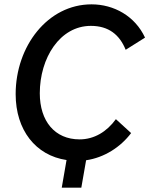

<svg xmlns="http://www.w3.org/2000/svg" viewBox="-20 -727 687 883"><path d="M264 136H354L376 10C459 -2 534 -50 583 -115L513 -179C471 -121 413 -86 346 -86C232 -86 163 -170 163 -298C163 -460 255 -608 398 -608C480 -608 530 -567 558 -498L647 -554C601 -653 504 -707 401 -707C199 -707 52 -514 52 -294C52 -129 144 -12 286 9Z"/></svg>

Font: Fixel Text 20240404 Medium
Style: Italic
Weight: 500
Width: 4
Italic angle: -10°
Designer: AlfaBravo + MacPaw
Foundry: Kyrylo Tkachov, Marchela Mozhyna, Serhii Makarenko, Maria Weinstein, Zakhar Kryvoshyya
Version: Version 1.211;Glyphs 3.2 (3225)